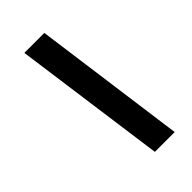

<svg xmlns="http://www.w3.org/2000/svg" viewBox="-235 -804 904 904"><g transform="rotate(-45 217.0 -352.0)"><path d="M227 30 122 -734H255L359 30Z"/></g></svg>

Font: CBA Beacon Sans Extra Bold
Style: Italic
Weight: 800
Italic angle: -13°
Designer: Wei Huang
Foundry: Wei Huang
Version: Version 1.002